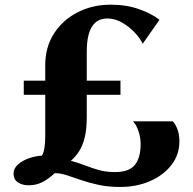

<svg xmlns="http://www.w3.org/2000/svg" viewBox="-20 -772 806 800"><path d="M480.5 7Q430.5 7 390.5 -1.8Q350.5 -10.5 318.5 -21.5Q286.5 -32.5 259.5 -41.5Q232.5 -50.5 208 -50.5Q182 -26 156.2 -13Q130.5 0 99.5 0Q72.5 0 54.5 -12.2Q36.5 -24.5 36.5 -48Q36.5 -71 55.8 -87.5Q75 -104 102.5 -113.2Q130 -122.5 154.5 -123.5Q159 -129.5 162 -140.8Q165 -152 166.8 -169Q168.5 -186 168.5 -207.5V-377H79V-436H168.5V-499.5Q168.5 -576 205.2 -632.8Q242 -689.5 304 -721Q366 -752.5 441 -752.5Q506 -752.5 558.8 -734Q611.5 -715.5 644.5 -689.5L574.5 -589.5Q565 -611 542 -635.8Q519 -660.5 489 -677.8Q459 -695 427.5 -695Q409.5 -695 394 -688.5Q378.5 -682 366.8 -666.2Q355 -650.5 348.2 -623.5Q341.5 -596.5 341.5 -555V-436H482V-377H341.5V-284Q341.5 -235.5 333.5 -201.5Q325.5 -167.5 311 -144Q296.5 -120.5 275.5 -102Q308.5 -93 336.5 -82Q364.5 -71 394 -63Q423.5 -55 459.5 -55Q518 -55 542 -85Q566 -115 566 -172Q566 -199.5 556.8 -226.2Q547.5 -253 534 -266.5H700Q710 -257 718.8 -234.8Q727.5 -212.5 727.5 -183Q727.5 -127.5 694.5 -84.8Q661.5 -42 605.5 -17.5Q549.5 7 480.5 7Z"/></svg>

Font: Merriweather 72pt Black
Style: Regular
Weight: 900
Version: Version 2.100